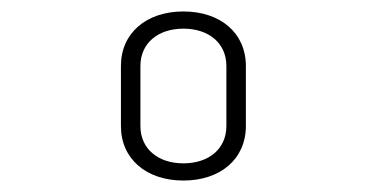

<svg xmlns="http://www.w3.org/2000/svg" viewBox="-20 -760 640 335"><path d="M300 -445C365 -445 409 -483 409 -540V-645C409 -702 365 -740 300 -740C235 -740 191 -702 191 -645V-540C191 -483 235 -445 300 -445ZM300 -475C255 -475 225 -501 225 -540V-645C225 -684 255 -710 300 -710C345 -710 375 -684 375 -645V-540C375 -501 345 -475 300 -475Z"/></svg>

Font: JetBrains Mono Thin
Style: Regular
Weight: 100
Monospace: yes
Designer: Philipp Nurullin, Konstantin Bulenkov
Foundry: JetBrains
Version: Version 2.305